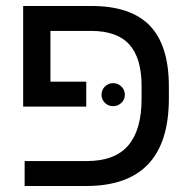

<svg xmlns="http://www.w3.org/2000/svg" viewBox="-20 -619 640 639"><path d="M451.2 -333Q451.2 -425.3 410.6 -470.7Q370.1 -516.1 283.2 -516.1H147.9V-347.2H267.1V-264.2H57.1V-599.1H284.2Q415.5 -599.1 478.8 -533.4Q542 -467.8 542 -331.1V-291Q542 0 267.1 0H62V-83H269Q362.3 -83 406.7 -134.8Q451.2 -186.5 451.2 -290ZM317.9 -303.2Q317.9 -320.3 329.3 -331.3Q340.8 -342.3 356.4 -342.3Q372.1 -342.3 383.8 -331.3Q395.5 -320.3 395.5 -303.2Q395.5 -287.6 383.8 -276.6Q372.1 -265.6 356.4 -265.6Q340.8 -265.6 329.3 -276.6Q317.9 -287.6 317.9 -303.2Z"/></svg>

Font: Cousine
Style: Regular
Weight: 400
Monospace: yes
Designer: Steve Matteson
Foundry: Monotype Imaging Inc.
Version: Version 1.21